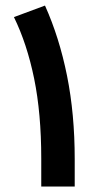

<svg xmlns="http://www.w3.org/2000/svg" viewBox="-20 -680 358 700"><path d="M144 -659.7Q196.3 -543.5 224.4 -403.8Q252.4 -264.2 252.4 -100.1V0H130.4V-101.6Q130.4 -266.6 104.5 -393.3Q78.6 -520 30.8 -617.7Z"/></svg>

Font: Vazir WOL
Style: Bold-WOL
Weight: 700
Designer: Saber Rastikerdar
Foundry: Saber Rastikerdar
Version: Version 30.0.0